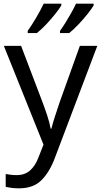

<svg xmlns="http://www.w3.org/2000/svg" viewBox="-20 -786 550 1046"><path d="M1 -536H95L211 -231Q226 -191 238 -154.5Q250 -118 256 -85H260Q266 -110 279 -150.5Q292 -191 306 -232L415 -536H510L279 74Q251 150 206.5 195Q162 240 84 240Q60 240 42 237.5Q24 235 11 232V162Q22 164 37.5 166Q53 168 70 168Q116 168 144.5 142Q173 116 189 73L217 2ZM490 -766V-756Q480 -739 457 -710Q434 -681 407 -652.5Q380 -624 357 -606H307V-618Q321 -637 337 -663Q353 -689 368.5 -716.5Q384 -744 394 -766ZM314 -766V-756Q304 -739 281 -710Q258 -681 231 -652.5Q204 -624 181 -606H131V-618Q152 -647 177 -689.5Q202 -732 218 -766Z"/></svg>

Font: Noto IKEA Latin
Style: Regular
Weight: 400
Designer: Monotype Design Team
Foundry: Monotype Imaging Inc.
Version: Version 1.0